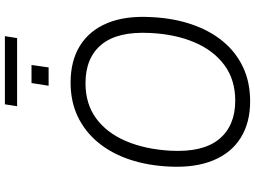

<svg xmlns="http://www.w3.org/2000/svg" viewBox="-149 -887 1044 786"><g transform="rotate(-90 373.0 -494.0)"><path d="M351 8Q264 8 202 -30.5Q140 -69 109.5 -143Q79 -217 84 -321Q88 -411 113 -485.5Q138 -560 182.5 -614Q227 -668 288.5 -697.5Q350 -727 428 -727Q517 -727 579 -688.5Q641 -650 671.5 -576.5Q702 -503 696 -398Q692 -308 667 -233.5Q642 -159 598 -105Q554 -51 492 -21.5Q430 8 351 8ZM354 -53Q439 -53 499 -97Q559 -141 592.5 -219.5Q626 -298 631 -401Q638 -534 584 -600Q530 -666 425 -666Q341 -666 281.5 -622.5Q222 -579 188.5 -500.5Q155 -422 149 -318Q142 -185 196.5 -119Q251 -53 354 -53ZM331 -946 339 -996H618L610 -946ZM415 -817 426 -887H500L490 -817Z"/></g></svg>

Font: Nunitoga
Style: Light Italic
Weight: 300
Italic angle: -9°
Designer: Vernon Adams
Foundry: Vernon Adams
Version: Version 1.0